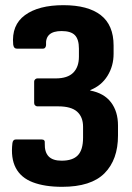

<svg xmlns="http://www.w3.org/2000/svg" viewBox="-20 -526 510 742"><path d="M220 196Q153 196 107 178.5Q61 161 41 123Q21 85 28 27Q30 13 41 13H141Q155 13 153 28Q152 62 168 78.5Q184 95 218 95Q261 95 281 74Q301 53 301 6V-36Q301 -74 278 -94.5Q255 -115 205 -115H124Q120 -115 116 -118.5Q112 -122 112 -128V-211Q112 -216 116 -219.5Q120 -223 124 -223H195Q241 -223 263 -245Q285 -267 285 -307V-338Q285 -374 269.5 -390Q254 -406 218 -406Q186 -406 171 -392.5Q156 -379 158 -352Q158 -347 155 -342.5Q152 -338 146 -338H45Q33 -338 31 -354Q24 -429 76.5 -467.5Q129 -506 225 -506Q320 -506 369.5 -467.5Q419 -429 419 -350V-318Q419 -271 395.5 -233Q372 -195 329 -178V-176Q382 -166 409 -130.5Q436 -95 436 -41V-2Q436 91 384 143.5Q332 196 220 196Z"/></svg>

Font: Sofia Sans Semi Condensed ExtraBold
Style: Regular
Weight: 800
Designer: Botio Nikoltchev, Ani Petrova
Foundry: lettersoup
Version: Version 4.100